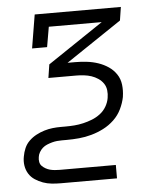

<svg xmlns="http://www.w3.org/2000/svg" viewBox="-53 -566 705 828"><g transform="rotate(-5 300.0 -152.5)"><path d="M177 215Q157 215 137.5 213Q118 211 100 204.5Q82 198 66 187.5Q50 177 40 161Q30 145 27 125.5Q24 106 28 86Q31 68 38.5 50.5Q46 33 60 19.5Q74 6 91 -3Q108 -12 126 -17.5Q144 -23 162 -25Q180 -27 198 -27H218Q238 -27 257 -28.5Q276 -30 295.5 -34.5Q315 -39 334 -46.5Q353 -54 369.5 -66.5Q386 -79 396.5 -97Q407 -115 410 -134Q410 -134 410 -134Q410 -134 410 -134Q413 -151 411 -167.5Q409 -184 400 -197Q391 -210 377.5 -219Q364 -228 349 -233Q334 -238 317 -240Q300 -242 284 -242H163L172 -300L413 -462H184L169 -375H104L128 -520H501L492 -462L251 -300H284Q309 -300 334.5 -297Q360 -294 383.5 -286Q407 -278 427 -264.5Q447 -251 460.5 -231Q474 -211 477 -185.5Q480 -160 476 -134H443H476Q476 -134 476 -134Q476 -134 476 -134V-133Q471 -107 458.5 -81Q446 -55 425 -35Q404 -15 378.5 -2Q353 11 326 18.5Q299 26 272 28.5Q245 31 218 31H198Q187 31 176.5 32Q166 33 155 36Q144 39 133 43.5Q122 48 113.5 55.5Q105 63 99 73.5Q93 84 92 94Q90 105 92 115.5Q94 126 101 133Q108 140 117 145Q126 150 135.5 152.5Q145 155 156 156Q167 157 177 157H420V215Z"/></g></svg>

Font: Iosevka Etoile Light Oblique
Style: Regular
Weight: 300
Italic angle: -9°
Designer: Belleve Invis
Foundry: Belleve Invis
Version: Version 15.5.2; ttfautohint (v1.8.4)